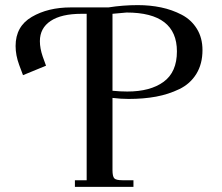

<svg xmlns="http://www.w3.org/2000/svg" viewBox="-20 -731 867 751"><path d="M41 -551Q41 -628 104.5 -665Q168 -702 257 -702H404Q461 -711 519 -711Q567 -711 610 -702Q653 -693 690.5 -673.5Q728 -654 750 -618.5Q772 -583 772 -535Q772 -481 748 -442Q724 -403 681.5 -382.5Q639 -362 590.5 -353Q542 -344 483 -344Q453 -344 420 -348V-66Q420 -41 427 -33.5Q434 -26 459 -26H502V0H273V-26H319V-677H299Q220 -677 178 -649Q136 -621 136 -570Q136 -542 147 -510L160 -474L70 -437L55 -477Q41 -515 41 -551ZM420 -376Q450 -373 478 -373Q568 -373 620 -411Q672 -449 672 -530Q672 -682 475 -682L420 -677Z"/></svg>

Font: Dihjauti
Style: Bold
Weight: 700
Designer: T. Christopher White
Version: Version 3.0.0